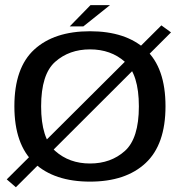

<svg xmlns="http://www.w3.org/2000/svg" viewBox="-20 -722 736 768"><path d="M7 -4.5 43.5 27 664 -592.5 625.5 -620.5ZM340 4.5Q483 4.5 562.5 -69.8Q642 -144 642 -297Q642 -451 562.5 -524Q483 -597 340 -597Q197 -597 117.2 -524Q37.5 -451 37.5 -297Q37.5 -144 117.2 -69.8Q197 4.5 340 4.5ZM340 -68Q257 -68 200.8 -118.2Q144.5 -168.5 144.5 -296.5Q144.5 -425 200.8 -474.8Q257 -524.5 340 -524.5Q423.5 -524.5 479.5 -474.8Q535.5 -425 535.5 -296.5Q535.5 -168.5 479.5 -118.2Q423.5 -68 340 -68ZM259 -616.5H313.5L420 -701.5H342Z"/></svg>

Font: Anybody SemiExpanded
Style: Regular
Weight: 400
Width: 6
Designer: Tyler Finck
Foundry: Etcetera Type Company
Version: Version 1.113;gftools[0.9.25]